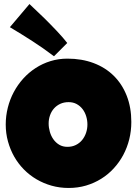

<svg xmlns="http://www.w3.org/2000/svg" viewBox="-20 -976 678 948"><path d="M628.4 -374Q628.4 -329.6 618.2 -288.3Q607.9 -247.1 588.6 -210.9Q569.3 -174.8 541.7 -144.8Q514.2 -114.7 479.7 -93.3Q445.3 -71.8 404.8 -59.8Q364.3 -47.9 318.8 -47.9Q274.9 -47.9 235.1 -59.1Q195.3 -70.3 160.6 -90.6Q126 -110.8 97.9 -139.4Q69.8 -168 50 -202.9Q30.3 -237.8 19.3 -277.8Q8.3 -317.9 8.3 -361.3Q8.3 -403.8 18.6 -444.6Q28.8 -485.4 48.1 -521.5Q67.4 -557.6 94.7 -587.9Q122.1 -618.2 156 -640.1Q189.9 -662.1 229.5 -674.3Q269 -686.5 313 -686.5Q383.8 -686.5 442.1 -664.6Q500.5 -642.6 541.7 -601.8Q583 -561 605.7 -503.2Q628.4 -445.3 628.4 -374ZM411.6 -361.3Q411.6 -382.3 405.5 -402.1Q399.4 -421.9 387.7 -437.3Q376 -452.6 358.6 -462.2Q341.3 -471.7 318.8 -471.7Q295.9 -471.7 277.8 -463.4Q259.8 -455.1 246.8 -440.7Q233.9 -426.3 227.1 -407Q220.2 -387.7 220.2 -366.2Q220.2 -345.7 226.1 -325.2Q231.9 -304.7 243.7 -288.1Q255.4 -271.5 272.7 -261.2Q290 -251 313 -251Q335.9 -251 354.2 -260Q372.6 -269 385.3 -284.4Q397.9 -299.8 404.8 -319.8Q411.6 -339.8 411.6 -361.3ZM246.6 -698.2Q192.9 -738.8 139.2 -773.4Q85.4 -808.1 28.8 -841.8L125.5 -956.1Q164.6 -919.4 200.2 -884.8Q215.3 -869.6 231.2 -853.5Q247.1 -837.4 262 -821.5Q276.9 -805.7 289.8 -790.8Q302.7 -775.9 312 -763.7Z"/></svg>

Font: Luckiest Guy
Style: Regular
Weight: 400
Designer: Astigmatic (AOETI)
Foundry: Astigmatic (AOETI)
Version: Version 1.000